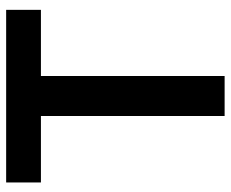

<svg xmlns="http://www.w3.org/2000/svg" viewBox="-83 -667 750 624"><g transform="rotate(-90 292.0 -355.0)"><path d="M227 0V-597H11V-710H572V-597H357V0Z"/></g></svg>

Font: Txt Sans SemiBold
Style: Regular
Weight: 600
Designer: Open Source
Foundry: XRLN
Version: Version 1.0